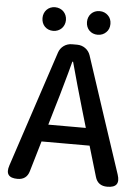

<svg xmlns="http://www.w3.org/2000/svg" viewBox="-61 -972 744 1019"><g transform="rotate(5 311.0 -462.5)"><path d="M236 -907C225 -918 209 -925 191 -925C155 -925 129 -898 129 -862C129 -825 155 -799 191 -799C209 -799 225 -806 236 -817C247 -828 254 -844 254 -862C254 -880 247 -896 236 -907ZM473 -907C462 -918 447 -925 428 -925C392 -925 366 -898 366 -862C366 -825 392 -799 428 -799C447 -799 462 -806 473 -817C485 -828 491 -844 491 -862C491 -880 485 -896 473 -907ZM500 -368 395 -687C385 -717 357 -737 325 -737H297C265 -737 237 -717 227 -687L22 -67C7 -22 24 0 71 0C103 0 124 -15 133 -46L181 -209H309H437L485 -47C494 -15 516 0 549 0C598 0 614 -23 599 -69ZM273 -521C285 -562 296 -603 307 -645H311C334 -562 356 -480 380 -400L409 -301H309H209L238 -400C250 -440 262 -480 273 -521Z"/></g></svg>

Font: GenSenRounded2 TW M
Style: Regular
Weight: 500
Version: Version 2.100;PS 2.1;hotconv 16.6.51;makeotf.lib2.5.65220 DE